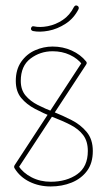

<svg xmlns="http://www.w3.org/2000/svg" viewBox="-20 -669 386 693"><path d="M277 -446Q279 -449 283 -449Q286 -449 288 -448Q290 -447 291.5 -445.5Q293 -444 293 -441Q293 -440 291 -436L47 -64Q45 -59 40 -59Q35 -59 33 -61.5Q31 -64 31 -67Q31 -68 31.5 -69.5Q32 -71 33 -73ZM33 -61Q32 -62 31.5 -63.5Q31 -65 31 -67Q31 -70 33 -73Q35 -76 39 -76Q43 -76 46 -71Q63 -45 94 -29Q125 -13 163 -13Q220 -13 258.5 -40Q297 -67 297 -124Q297 -159 280.5 -181Q264 -203 235 -218Q206 -233 169 -247Q137 -260 106.5 -276Q76 -292 56.5 -315.5Q37 -339 37 -377Q37 -418 56.5 -446Q76 -474 106.5 -487.5Q137 -501 170 -501Q207 -501 239 -486.5Q271 -472 291 -447Q292 -446 292.5 -444.5Q293 -443 293 -441Q293 -439 291 -437Q289 -435 287 -434Q285 -433 284 -433Q280 -433 277 -436Q260 -458 232 -471Q204 -484 170 -484Q125 -484 90 -457.5Q55 -431 55 -377Q55 -345 72 -324.5Q89 -304 116.5 -290Q144 -276 176 -264Q206 -252 238.5 -235.5Q271 -219 293 -192.5Q315 -166 315 -124Q315 -80 294 -52Q273 -24 238.5 -10Q204 4 163 4Q121 4 86.5 -13Q52 -30 33 -61ZM247 -644Q249 -647 251.5 -648.5Q254 -650 257 -649Q261 -648 263 -645Q265 -642 264 -638Q264 -638 264 -637.5Q264 -637 264 -637Q247 -603 217 -583.5Q187 -564 155 -558Q123 -552 99 -557Q95 -558 93 -561Q91 -564 92 -567Q93 -571 95.5 -573Q98 -575 102 -574Q124 -569 152.5 -574.5Q181 -580 206.5 -597Q232 -614 247 -644Z"/></svg>

Font: Libertine-Super Thin
Style: Regular
Weight: 100
Designer: Bastien Sozeau
Foundry: NBR — Bastien Sozeau
Version: Version 2.003;gftools[0.9.33]